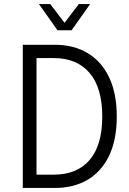

<svg xmlns="http://www.w3.org/2000/svg" viewBox="-20 -932 640 952"><path d="M93 0V-710H252Q346 -710 415 -668.5Q484 -627 521.5 -547.5Q559 -468 559 -354Q559 -240 521.5 -161Q484 -82 415 -41Q346 0 252 0ZM161 -66H247Q362 -66 424.5 -139Q487 -212 487 -354Q487 -497 424 -570.5Q361 -644 247 -644H161ZM173 -912H229L300 -819L371 -912H427L335 -782H265Z"/></svg>

Font: Geist Mono Light
Style: Regular
Weight: 300
Monospace: yes
Designer: Basement.studio, Andrés Briganti, Mateo Zaragoza
Foundry: Basement.studio, Vercel, Andrés Briganti, Guido Ferreyra, Mateo Zaragoza
Version: Version 1.500; ttfautohint (v1.8.4.7-5d5b)